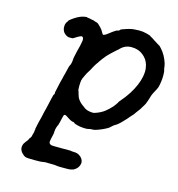

<svg xmlns="http://www.w3.org/2000/svg" viewBox="-107 -566 839 905"><g transform="rotate(15 313.0 -114.0)"><path d="M440 -472Q462 -474 480 -472Q499 -469 513 -464Q519 -462 519 -461Q519 -460 523.5 -458Q528 -456 529 -455Q530 -454 535 -451Q540 -448 540 -448L541 -447Q541 -447 550 -441.5Q559 -436 560 -435Q561 -435 564 -433Q570 -428 570 -429Q570 -431 581 -419Q605 -393 617 -355Q621 -340 621 -334Q621 -329 622 -327Q624 -324 625 -315Q628 -285 621 -250Q619 -240 616 -233Q613 -228 610 -221Q607 -214 603 -208Q596 -195 594 -187Q590 -172 585 -159Q583 -155 583 -154Q583 -149 562 -116Q553 -103 547 -96Q544 -92 541.5 -88Q539 -84 536 -81Q533 -78 530 -75Q517 -58 491 -32Q477 -19 473 -17Q461 -11 450 0Q447 4 437 10Q410 25 383 33Q376 35 369 35Q359 35 352 37Q340 41 310 37Q297 35 289 32Q279 29 278 27Q278 24 272 24Q263 24 241 9Q227 -1 223 3Q220 6 218 16Q217 20 215 28.5Q213 37 212 42Q210 51 208 56Q206 59 205 62Q204 65 202 70.5Q200 76 199.5 80.5Q199 85 199 88Q197 94 198 94Q200 93 196 110Q193 120 192 127Q188 144 191 149Q194 155 203 157Q207 158 250.5 158Q294 158 295 158Q295 159 311 160Q321 160 323.5 161Q326 162 331 163Q338 165 348 174Q355 181 358 189.5Q361 198 359 206Q356 220 346 230Q339 236 332 240Q330 241 324.5 242Q319 243 316.5 244Q314 245 285 245Q256 245 253 244Q246 242 218 242Q201 241 196.5 241.5Q192 242 186.5 242.5Q181 243 177.5 244Q174 245 142 245Q107 245 99 242.5Q91 240 82 231Q72 221 69 209Q67 200 70 191Q72 182 83 169Q91 160 94 151L97 147V148L98 147Q100 145 102 136Q103 130 103.5 130Q104 130 106 121Q108 115 107 114Q107 114 107 112Q110 104 108 102Q108 101 110 93Q112 84 114 74Q116 64 118 57.5Q120 51 122.5 40Q125 29 126 24Q127 19 128.5 12.5Q130 6 132.5 -2.5Q135 -11 137 -22Q139 -31 144 -53Q149 -74 149.5 -75Q150 -76 150.5 -76Q151 -76 151.5 -77Q152 -78 153 -80Q154 -82 154 -84Q154 -88 153.5 -88.5Q153 -89 154 -91Q159 -115 164 -137Q166 -145 171 -164Q172 -171 176 -184L185 -221L188 -229Q190 -233 190.5 -233.5Q191 -234 191.5 -236.5Q192 -239 193 -242Q194 -244 194.5 -249Q195 -254 195 -254Q195 -254 195 -257Q196 -259 196 -262Q196 -265 195.5 -265Q195 -265 203 -300Q209 -322 211 -331.5Q213 -341 214 -347Q220 -371 209 -376Q203 -378 181 -364Q172 -358 167 -356Q165 -356 156 -356H148L142 -358Q134 -361 128 -367Q120 -374 117 -385Q115 -389 115 -397Q115 -407 116 -410Q117 -413 117 -413.5Q117 -414 118.5 -417Q120 -420 120 -420.5Q120 -421 122 -423Q127 -429 126 -430Q126 -432 138 -441Q165 -461 187 -467Q191 -468 196.5 -469Q202 -470 205 -470Q208 -470 208 -470Q208 -468 214 -468Q218 -468 219 -467.5Q220 -467 230 -465Q239 -463 242 -463Q244 -462 249.5 -460Q255 -458 257 -458Q264 -457 278 -442Q289 -431 296 -417Q299 -411 301.5 -410Q304 -409 306 -410Q311 -411 323 -420Q339 -433 353 -442L361 -446L367 -447Q374 -451 374 -453Q374 -455 401 -464Q413 -468 429 -471Q433 -472 440 -472ZM458 -387Q429 -391 407 -376Q403 -373 400 -370.5Q397 -368 395.5 -366.5Q394 -365 392 -362.5Q390 -360 384 -356Q371 -345 361 -335Q349 -324 345 -319Q344 -317 338 -311Q325 -295 317 -283Q314 -278 312.5 -276Q311 -274 307 -268.5Q303 -263 301.5 -260Q300 -257 297.5 -253Q295 -249 293 -245Q291 -241 287 -233.5Q283 -226 280.5 -223Q278 -220 275.5 -215Q273 -210 268 -200Q259 -182 258 -175Q256 -162 256 -146Q256 -127 258 -124Q260 -122 262 -112Q264 -104 268 -94Q278 -74 301 -59Q306 -56 307 -54Q312 -50 323 -46Q332 -43 347 -42Q356 -41 372 -48Q399 -59 415 -75Q419 -78 421 -80Q443 -102 442 -103Q442 -103 443 -105Q448 -109 447 -110Q447 -110 449 -113Q454 -118 453 -120Q453 -121 458 -127Q480 -152 497 -178Q527 -226 535 -267Q540 -293 537 -310Q533 -341 513 -361Q495 -379 475 -384Q468 -385 466 -386Q464 -387 458 -387Z"/></g></svg>

Font: TT2020 Style E
Style: Italic
Weight: 400
Italic angle: -15°
Version: Version 0.2.000